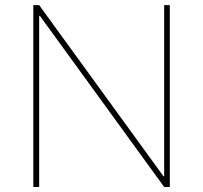

<svg xmlns="http://www.w3.org/2000/svg" viewBox="-20 -748 812 768"><path d="M659.2 -727.5V0H636.7L139.6 -684.6H136.7V0H113.3V-727.5H136.7L633.8 -43H636.7V-727.5Z"/></svg>

Font: Inter Tight Thin
Style: Regular
Weight: 250
Designer: Rasmus Andersson
Foundry: rsms
Version: Version 3.004